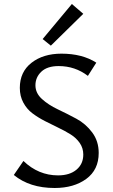

<svg xmlns="http://www.w3.org/2000/svg" viewBox="-20 -932 562 959"><path d="M234 -704 193 -737 339 -912 396 -863ZM396 -160Q396 -192 378.5 -217.5Q361 -243 333 -260.5Q305 -278 271.5 -294Q238 -310 204 -327.5Q170 -345 142 -366Q114 -387 96.5 -419.5Q79 -452 79 -493Q79 -573 137.5 -618.5Q196 -664 287 -664Q391 -664 461 -619L419 -553Q355 -602 273 -602Q216 -602 186.5 -574Q157 -546 157 -506Q157 -467 189.5 -437.5Q222 -408 268.5 -386Q315 -364 361.5 -339Q408 -314 440.5 -270.5Q473 -227 473 -168Q473 -84 411 -38.5Q349 7 253 7Q128 7 49 -58L97 -128Q172 -56 270 -56Q328 -56 362 -84.5Q396 -113 396 -160Z"/></svg>

Font: EauTestInfant Medium
Style: Regular
Weight: 500
Designer: Christian Thalmann (Catharsis Fonts)
Version: Version 0.001;PS 000.001;hotconv 1.0.88;makeotf.lib2.5.64775